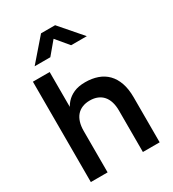

<svg xmlns="http://www.w3.org/2000/svg" viewBox="-224 -1074 1072 1193"><g transform="rotate(-30 311.5 -477.5)"><path d="M126.5 -797.5 263.2 -955H364.2L500.8 -797.5H388.3L313.7 -886.7L239 -797.5ZM442.7 -297.2Q442.7 -332 434.4 -358.9Q426.1 -385.8 410.1 -404.2Q394.1 -422.7 370.5 -432.4Q347 -442.2 316.5 -442.2Q286.1 -442.2 262.5 -432.6Q238.8 -423.1 222.6 -404.7Q206.4 -386.2 198 -359.1Q189.5 -332 189.5 -297.2L162.8 -382.4Q166.9 -414.4 178.2 -445.2Q189.6 -476.1 211.2 -500.5Q232.8 -525 266.2 -540Q299.8 -555 348.2 -555Q396.3 -555 436 -541.2Q475.7 -527.4 504 -498.8Q532.3 -470.1 547.7 -426.3Q563 -382.6 563 -322.7V0H442.7ZM69.2 0V-720H189.5V0Z"/></g></svg>

Font: Vela Sans GX ExtLt
Style: Regular
Weight: 200
Designer: Principal design: Mikhail Sharanda - project Manrope.
Design modification: Ravid Balaliev
Foundry: Mikhail Sharanda
Version: Version 1.001